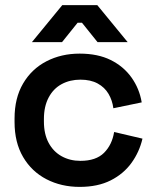

<svg xmlns="http://www.w3.org/2000/svg" viewBox="-20 -718 605 752"><path d="M37 -240V-254Q37 -334 70.5 -391Q104 -448 162 -478Q220 -508 292 -508Q363 -508 413.5 -483Q464 -458 495 -414.5Q526 -371 535 -317L424 -294Q420 -325 405 -350.5Q390 -376 362.5 -391Q335 -406 295 -406Q254 -406 221.5 -388.5Q189 -371 170.5 -336Q152 -301 152 -252V-242Q152 -193 170.5 -158.5Q189 -124 221.5 -106Q254 -88 295 -88Q356 -88 387.5 -119.5Q419 -151 427 -201L538 -175Q526 -123 495 -80Q464 -37 413.5 -11.5Q363 14 292 14Q220 14 162 -16Q104 -46 70.5 -103Q37 -160 37 -240ZM105 -553 224 -698H361L480 -553H362L301 -629H284L223 -553Z"/></svg>

Font: Space Grotesk Frontify SemiBold
Style: Regular
Weight: 600
Designer: Florian Karsten
Version: Version 2.000